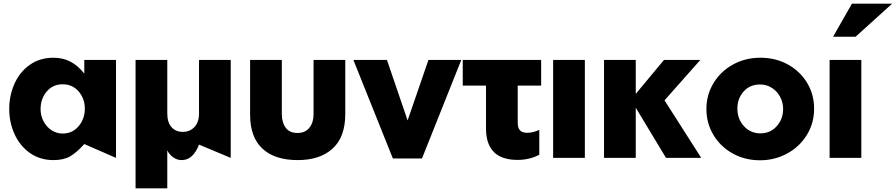

<svg xmlns="http://www.w3.org/2000/svg" viewBox="-20 -856 4857 1041"><path d="M320 -399Q373 -399 406.5 -360Q440 -321 440 -267Q440 -212 406.5 -172Q373 -132 320 -132Q286 -132 258.5 -150.5Q231 -169 215.5 -199.5Q200 -230 200 -264Q200 -320 233 -359.5Q266 -399 320 -399ZM609 -531H437V-457Q403 -500 362.5 -521.5Q322 -543 270 -543Q196 -543 141.5 -504.5Q87 -466 58.5 -402Q30 -338 30 -265Q30 -193 58.5 -129.5Q87 -66 141.5 -27Q196 12 270 12Q325 12 360.5 -8.5Q396 -29 437 -75L609 0Z M715 165V-531H887V-241Q887 -192 910 -166.5Q933 -141 971 -141Q1009 -141 1034 -167Q1059 -193 1059 -241V-531H1231V0L1059 -72Q1027 12 965 12Q940 12 919 -3Q898 -18 887 -41V165Z M1680 -531V-236Q1680 -192 1657.5 -163.5Q1635 -135 1593 -135Q1550 -135 1529 -163.5Q1508 -192 1508 -237V-531H1336V-234Q1336 -112 1403 -50Q1470 12 1594 12Q1715 12 1783.5 -50.5Q1852 -113 1852 -238V-531Z M2481 -531H2303L2190 -203L2078 -531H1896L2110 3H2268Z M2914 -531V-392H2787V-191Q2787 -162 2799.5 -149Q2812 -136 2838 -136Q2870 -136 2904 -152V-17Q2851 11 2786 11Q2615 11 2615 -160V-392H2489V-531Z M3151 -531H2979V0H3151Z M3427 -531H3255V0H3427V-272L3591 0H3782L3583 -312L3777 -531H3580L3427 -347Z M4394 -267Q4394 -343 4356.5 -406Q4319 -469 4252.5 -506Q4186 -543 4103 -543Q4020 -543 3953 -505.5Q3886 -468 3848 -404.5Q3810 -341 3810 -265Q3810 -189 3847.5 -125.5Q3885 -62 3951.5 -24.5Q4018 13 4101 13Q4180 13 4247.5 -23.5Q4315 -60 4354.5 -124Q4394 -188 4394 -267ZM4226 -265Q4226 -211 4191.5 -172Q4157 -133 4103 -133Q4049 -133 4013.5 -172Q3978 -211 3978 -267Q3978 -322 4012 -360Q4046 -398 4101 -398Q4136 -398 4165 -379.5Q4194 -361 4210 -330.5Q4226 -300 4226 -265Z M4650 -531H4478V0H4650ZM4497 -657H4619L4817 -836H4599Z"/></svg>

Font: Geom ExtraBold
Style: Bold
Weight: 800
Version: Version 1.102